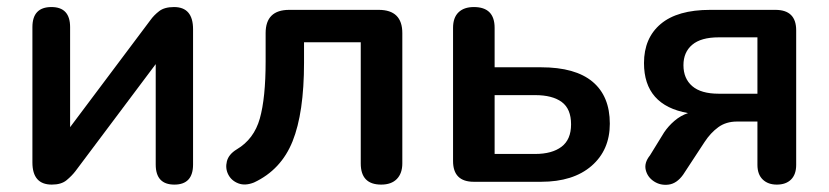

<svg xmlns="http://www.w3.org/2000/svg" viewBox="-20 -516 2353 545"><path d="M127 8Q72 8 72 -55V-439Q72 -496 126 -496Q179 -496 179 -439V-155L407 -459Q417 -473 432 -484.5Q447 -496 474 -496Q528 -496 528 -433V-49Q528 8 475 8Q422 8 422 -49V-334L194 -30Q184 -17 169 -4.5Q154 8 127 8Z M1062 8Q1004 8 1004 -52V-396H843V-338Q843 -196 810.5 -115Q778 -34 701 2Q676 12 656.5 4.5Q637 -3 628 -20.5Q619 -38 624 -58Q629 -78 652 -92Q701 -121 717.5 -179.5Q734 -238 734 -342V-422Q734 -488 801 -488H1055Q1122 -488 1122 -422V-52Q1122 -24 1106.5 -8Q1091 8 1062 8Z M1325 0Q1266 0 1266 -59V-437Q1266 -466 1281.5 -481Q1297 -496 1325 -496Q1384 -496 1384 -437V-325H1516Q1613 -325 1662 -284Q1711 -243 1711 -165Q1711 -90 1659 -45Q1607 0 1516 0ZM1384 -79H1499Q1547 -79 1574 -99.5Q1601 -120 1601 -163Q1601 -207 1574.5 -226.5Q1548 -246 1499 -246H1384Z M2020 -250H2130V-410H2020Q1970 -410 1945 -389Q1920 -368 1920 -331Q1920 -293 1945 -271.5Q1970 -250 2020 -250ZM2185 8Q2160 8 2145 -6.5Q2130 -21 2130 -48V-171H2072Q2041 -171 2019 -155Q1997 -139 1980 -113L1919 -20Q1901 5 1878 8Q1855 11 1836.5 -1Q1818 -13 1813 -33.5Q1808 -54 1825 -75L1865 -140Q1877 -158 1894.5 -173Q1912 -188 1933 -195Q1808 -217 1808 -337Q1808 -408 1855.5 -448Q1903 -488 1996 -488H2181Q2240 -488 2240 -430V-48Q2240 -21 2225.5 -6.5Q2211 8 2185 8Z"/></svg>

Font: Chiron GoRound TC M
Style: Regular
Weight: 500
Designer: Ryoko NISHIZUKA 西塚涼子 (kana, bopomofo & ideographs); Paul D. Hunt (Latin, Greek & Cyrillic); Sandoll Communications 산돌커뮤니
Foundry: Adobe
Version: Version 1.000;hotconv 1.1.1;makeotfexe 2.6.0